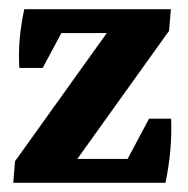

<svg xmlns="http://www.w3.org/2000/svg" viewBox="-20 -397 408 417"><path d="M8.8 0 12.7 -46.9 249 -377H351.1L347.2 -330.1L110.8 0ZM8.8 0 76.7 -51.8H321.3L339.4 0ZM47.9 -325.2 32.7 -377H351.1L283.2 -325.2ZM22 -249.5Q18.1 -309.6 32.7 -377L117.7 -333.5L72.8 -249.5ZM339.4 0 256.3 -50.3 303.7 -139.2H351.6Q354.5 -73.2 339.4 0Z"/></svg>

Font: Markazi Text
Style: Regular
Weight: 400
Designer: Borna Izadpanah (Arabic designer), Fiona Ross (Arabic design director) and Florian Runge (Latin designer)
Foundry: Borna Izadpanah and Florian Runge
Version: Version 1.000